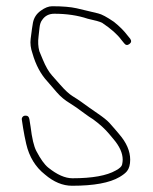

<svg xmlns="http://www.w3.org/2000/svg" viewBox="-20 -618 489 615"><path d="M394.5 -477C400.8 -481.7 401.7 -487.3 397 -494L388 -505C377.2 -519.3 362.9 -533.7 345 -548C322.4 -563.5 305.6 -572.5 294.5 -575C285.5 -577 276.5 -579.2 267.5 -581.5C258.5 -583.8 244.5 -587.2 225.4 -591.5C206.3 -595.8 180.2 -598 147.1 -598C135.9 -598 123.8 -593.3 111 -584C97.1 -574.3 88.6 -561.3 85.5 -545C83.8 -536.3 81.4 -519.2 78.2 -493.6C76.3 -478.6 78.3 -463.1 84 -447C94.5 -410.1 110.5 -380.1 132 -357C140 -347.7 150 -336 162.1 -322.1C174.2 -308.2 188.4 -296.4 204.8 -286.7C215.2 -280.5 231.3 -269.2 253 -253C261 -247 269.3 -241.3 278 -236C299.4 -220.4 316.7 -204.6 330 -188.5C334.7 -182.8 339 -177.7 343 -173C363 -149.7 373 -127.5 373 -106.5C373 -102.2 372.4 -97 371.1 -90.9C369.8 -84.8 363.1 -78.5 351 -72C321.8 -55.3 275.5 -47 212 -47C188.5 -47 162.5 -58.5 134.2 -81.4C122.4 -91 109.8 -108.6 96.3 -134.4C88.5 -149.3 82.4 -175.2 78 -212L74 -237C72.4 -244.8 67.8 -248.3 60 -247.5C56.7 -247.2 54 -245.7 52 -243C50 -240.3 49.3 -237.3 50 -234L54 -208C56.7 -191.3 60 -174.3 64 -157C73.6 -115.6 93.6 -82.9 124 -59C152 -35 181 -23 211 -23C280.6 -23 331.3 -32.3 363 -51C374.3 -57.7 382.3 -64 387 -70C393.7 -78.6 397 -90.7 397 -106.5C397 -133.9 385.2 -161.2 361.5 -188.5C357.2 -193.5 352.7 -198.8 348 -204.5C343.3 -210.2 337.4 -216.9 330.1 -224.8C322.8 -232.7 309.9 -243 291.5 -255.5C283.2 -261.2 275 -266.8 267 -272.5C259 -278.2 250.7 -284.2 242 -290.5C233.3 -296.8 223.5 -303.3 212.5 -310C201.6 -316.7 188.2 -329 172.5 -347C165.5 -355 156.8 -364.8 146.5 -376.4C136.1 -388 126.3 -405 117 -427.5C113 -437.2 109.3 -446 106 -454C102.1 -468.4 101.2 -484.2 103.5 -501.5C104.5 -509.2 105.5 -518.4 106.6 -529.3C107.7 -540.1 110.5 -548.4 115 -554C123.9 -567.3 136.9 -574 154 -574C193.3 -574 229 -568.7 261 -558C284.3 -553 299.7 -548.7 307 -545C335.5 -526 356.1 -507.7 369 -490L378 -479C382.7 -473 388.2 -472.3 394.5 -477Z"/></svg>

Font: Proton
Style: SeBd
Weight: 500
Version: Version 1.017